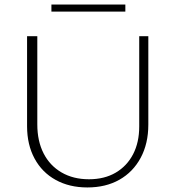

<svg xmlns="http://www.w3.org/2000/svg" viewBox="-20 -817 769 844"><path d="M364 7Q285 7 225 -26Q165 -59 132 -120Q99 -181 99 -262V-658H144V-270Q144 -197 171.5 -143Q199 -89 250.5 -59Q302 -29 371 -29Q439 -29 488.5 -58Q538 -87 565 -139Q592 -191 592 -261V-658H632V-269Q632 -186 598.5 -123.5Q565 -61 505 -27Q445 7 364 7ZM206 -766V-797H531V-766Z"/></svg>

Font: Ysabeau Infant ExtraLight
Style: Regular
Weight: 250
Designer: Christian Thalmann (Catharsis Fonts)
Version: Version 2.001;gftools[0.9.30]; featfreeze: ss01,ss02,lnum